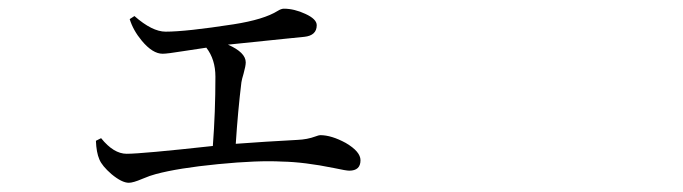

<svg xmlns="http://www.w3.org/2000/svg" viewBox="-20 -463 1540 433"><path d="M270.5 -50.8Q254.9 -50.8 231.4 -70.3Q210 -88.9 204.1 -103.5Q197.3 -119.1 196.3 -145.5L208 -151.4Q236.3 -116.2 265.6 -116.2Q299.8 -116.2 460 -133.8Q465.8 -210 465.8 -290Q465.8 -329.1 445.3 -355.5Q425.8 -352.5 393.6 -347.7Q357.4 -341.8 346.7 -341.8Q324.2 -341.8 299.8 -371.1Q280.3 -394.5 272.5 -419.9L283.2 -426.8Q323.2 -391.6 353.5 -391.6Q399.4 -391.6 506.8 -408.2Q575.2 -418.9 606.4 -438.5Q614.3 -443.4 620.1 -443.4Q643.6 -443.4 668.9 -431.6Q694.3 -419.9 694.3 -406.2Q694.3 -382.8 666 -379.9Q657.2 -378.9 627 -376Q540 -367.2 494.1 -362.3Q534.2 -344.7 534.2 -322.3Q534.2 -314.5 529.3 -296.9Q525.4 -284.2 524.4 -277.3Q516.6 -213.9 511.7 -138.7Q577.1 -143.6 650.4 -147.5Q672.9 -148.4 691.4 -155.3Q699.2 -158.2 702.1 -158.2Q727.5 -158.2 759.8 -140.6Q793 -121.1 793 -101.6Q793 -78.1 767.6 -78.1Q760.7 -78.1 733.4 -84Q666 -97.7 616.2 -98.6Q561.5 -101.6 471.7 -92.8Q381.8 -84 331.1 -70.3Q319.3 -67.4 300.8 -59.6Q280.3 -50.8 270.5 -50.8Z"/></svg>

Font: Bpmf GenRyu Min R
Style: R
Weight: 400
Foundry: But Ko
Version: Version 1.320